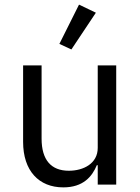

<svg xmlns="http://www.w3.org/2000/svg" viewBox="-20 -799 608 831"><path d="M395 -744 322 -779 237 -609 289 -585ZM403 0H483V-516H403V-159C403 -91 341 -60 278 -60C201 -60 160 -107 160 -199V-516H80V-185C80 -60 148 12 254 12C340 12 379 -35 399 -84H403Z"/></svg>

Font: LVC Sans
Style: Regular
Weight: 400
Designer: Mike Abbink, Paul van der Laan, Pieter van Rosmalen
Foundry: Bold Monday
Version: Version 3.0